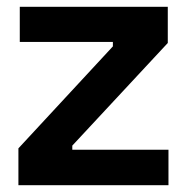

<svg xmlns="http://www.w3.org/2000/svg" viewBox="-20 -543 548 563"><path d="M34 0V-108L311 -407V-420H38V-523H472V-417L192 -116V-104H474V0Z"/></svg>

Font: Bricolage Grotesque SemiBold
Style: Regular
Weight: 600
Designer: Mathieu Triay
Foundry: Atelier Triay
Version: Version 1.000;gftools[0.9.30]